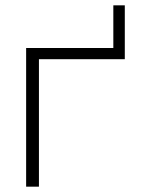

<svg xmlns="http://www.w3.org/2000/svg" viewBox="-20 -700 541 720"><path d="M448 -478H126V0H78V-520H405V-680H448Z"/></svg>

Font: Mplus 1p Light
Style: Regular
Weight: 300
Version: Version 1.061